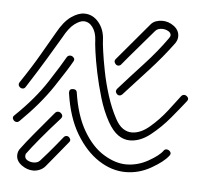

<svg xmlns="http://www.w3.org/2000/svg" viewBox="-57 -431 528 499"><g transform="rotate(5 207.0 -182.0)"><path d="M290 -73Q274 -73 259.5 -83Q245 -93 232 -116Q217 -143 207 -176.5Q197 -210 190.5 -241.5Q184 -273 181 -295.5Q178 -318 178 -325Q177 -345 167.5 -358Q158 -371 144 -371Q134 -371 120 -360.5Q106 -350 92 -324Q79 -302 58 -267Q37 -232 8 -187Q5 -183 1 -183Q-5 -183 -8.5 -188Q-12 -193 -8 -199Q21 -242 41 -277Q61 -312 74 -334Q91 -365 109.5 -378Q128 -391 144 -391Q166 -391 181.5 -372.5Q197 -354 198 -326Q198 -320 201 -298Q204 -276 210 -245.5Q216 -215 226 -183.5Q236 -152 250 -126Q259 -109 270 -101.5Q281 -94 293 -94Q316 -94 339.5 -114Q363 -134 382.5 -159Q402 -184 413 -199Q416 -203 421 -203Q426 -203 430 -198Q434 -193 429 -187Q415 -169 392.5 -142Q370 -115 343.5 -94Q317 -73 290 -73ZM253 -187Q248 -187 244.5 -192.5Q241 -198 246 -204Q277 -239 309.5 -274Q342 -309 369 -347Q372 -352 372 -354Q372 -361 364.5 -365Q357 -369 349 -369Q337 -369 331 -362Q319 -348 301 -327Q283 -306 268.5 -289Q254 -272 251 -268Q248 -264 243 -264Q238 -264 234.5 -269.5Q231 -275 235 -280L316 -376Q322 -384 330.5 -387Q339 -390 347 -390Q364 -390 378 -379.5Q392 -369 392 -353Q392 -344 386 -335Q358 -297 325 -261Q292 -225 260 -190Q257 -187 253 -187ZM-7 -95Q-13 -95 -16.5 -101Q-20 -107 -14 -112Q36 -160 66.5 -207Q97 -254 108 -274Q111 -279 117 -279Q122 -279 126 -274.5Q130 -270 126 -264Q115 -244 83 -196Q51 -148 0 -98Q-3 -95 -7 -95ZM286 10Q250 10 216 -12Q182 -34 156.5 -76.5Q131 -119 122 -182V-184Q122 -193 132 -193Q141 -193 142 -185Q151 -125 174 -86Q197 -47 227.5 -28.5Q258 -10 286 -10Q316 -10 343.5 -25.5Q371 -41 380 -54Q383 -58 387 -58Q393 -58 397 -53Q401 -48 396 -42Q384 -26 352.5 -8Q321 10 286 10ZM47 27Q31 27 16.5 16.5Q2 6 2 -9Q2 -20 9 -28Q19 -42 41.5 -69Q64 -96 91 -128Q94 -131 98 -131Q104 -131 108 -125.5Q112 -120 107 -114Q79 -83 57 -56.5Q35 -30 25 -16Q23 -14 23 -9Q23 -2 30 2Q37 6 46 6Q57 6 63 -1Q82 -22 98 -41.5Q114 -61 118 -66Q121 -70 126 -70Q131 -70 134.5 -64.5Q138 -59 133 -54Q129 -49 113 -29.5Q97 -10 78 13Q72 20 63.5 23.5Q55 27 47 27Z"/></g></svg>

Font: Neonderthaw
Style: Regular
Weight: 400
Designer: Robert E. Leuschke
Foundry: Robert E. Leuschke
Version: Version 1.010; ttfautohint (v1.8.3)